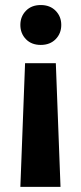

<svg xmlns="http://www.w3.org/2000/svg" viewBox="-20 -558 320 759"><path d="M60.5 180.7 79.1 -308.1H200.7L219.2 180.7ZM222.2 -459.5Q222.2 -425.8 200 -403.1Q177.7 -380.4 141.1 -380.4Q104.5 -380.4 82.5 -403.1Q60.5 -425.8 60.5 -459.5Q60.5 -492.7 82.5 -515.4Q104.5 -538.1 141.1 -538.1Q177.7 -538.1 200 -515.4Q222.2 -492.7 222.2 -459.5Z"/></svg>

Font: Roboto Condensed ExtraBold
Style: Regular
Weight: 800
Designer: Christian Robertson
Foundry: Google
Version: Version 3.008; 2023